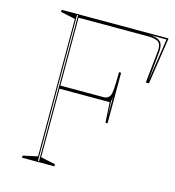

<svg xmlns="http://www.w3.org/2000/svg" viewBox="-106 -798 810 888"><g transform="rotate(15 299.0 -354.0)"><path d="M80 0V-10L150 -25V-683L80 -698V-708H592L558 -484H543L559 -635Q563 -668 549.5 -680.5Q536 -693 498 -693H165V-368H374Q383 -368 390.5 -372.5Q398 -377 402 -385Q407 -393 409 -421Q411 -449 411 -498H421V-256H411L405 -353H165V-25L235 -10V0ZM155 -5H160V-703H155ZM410 -360 414 -288V-388Q414 -384 413.5 -379Q413 -374 412.5 -369.5Q412 -365 410 -360ZM552 -491 584 -701H498Q539 -701 554.5 -686Q570 -671 566 -634Z"/></g></svg>

Font: Kalnia Glaze Thin Thin
Style: Regular
Weight: 250
Version: Version 1.110